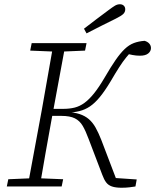

<svg xmlns="http://www.w3.org/2000/svg" viewBox="-20 -877 730 903"><path d="M461 -55 397 -223Q383 -261 369 -285Q355 -309 332 -320.5Q309 -332 268 -332H206L209 -365H277Q307 -365 331 -371Q355 -377 377 -393Q399 -409 422 -437.5Q445 -466 472 -512Q501 -562 523.5 -594.5Q546 -627 566.5 -646.5Q587 -666 609.5 -674.5Q632 -683 660 -685Q674 -681 682 -672Q690 -663 690 -651Q690 -636 677 -625.5Q664 -615 638 -615Q620 -615 602.5 -618.5Q585 -622 568 -626L609 -647Q590 -627 574 -607.5Q558 -588 541 -561.5Q524 -535 500 -494Q473 -449 449.5 -420.5Q426 -392 403 -376.5Q380 -361 353.5 -354.5Q327 -348 294 -346L292 -350Q329 -349 354.5 -340.5Q380 -332 398 -316.5Q416 -301 429.5 -277Q443 -253 456 -220L530 -26L505 -41L623 -33L617 0Q606 2 588.5 4Q571 6 552 6Q524 6 506.5 0Q489 -6 479 -19.5Q469 -33 461 -55ZM12 0 19 -34 137 -39H155L277 -34L270 0ZM110 0 177 -362Q191 -440 204.5 -518Q218 -596 232 -674H289L222 -312Q208 -234 194 -156Q180 -78 167 0ZM122 -639 129 -674H387L380 -639L263 -634H244ZM375 -742Q404 -764 432.5 -786Q461 -808 490 -829Q510 -844 521 -850.5Q532 -857 544 -857Q555 -857 562 -850.5Q569 -844 569 -833Q569 -820 559.5 -811Q550 -802 524 -789Q490 -772 455.5 -755Q421 -738 387 -720Z"/></svg>

Font: Source Serif 4 Light
Style: Italic
Weight: 300
Italic angle: -12°
Designer: Frank Grießhammer
Foundry: Adobe Systems Incorporated
Version: Version 4.004;hotconv 1.0.116;makeotfexe 2.5.65601